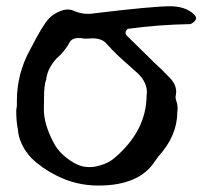

<svg xmlns="http://www.w3.org/2000/svg" viewBox="-20 -571 657 605"><path d="M290 13.7Q219.2 13.7 157.2 -18.1Q111.8 -41 78.6 -73.2Q39.6 -115.7 36.1 -164.6Q31.2 -188 31.2 -221.7Q31.2 -226.1 32.2 -230.5Q33.2 -234.9 33.2 -239.7V-253.9Q33.2 -340.3 76.2 -417Q115.2 -493.2 134.3 -512.7Q147 -526.9 170.4 -536.1Q182.1 -541 193.4 -541Q203.6 -541 213.4 -536.6Q234.4 -527.3 257.8 -527.3Q268.1 -527.3 279.3 -529.3Q461.4 -551.3 516.6 -551.3Q562.5 -551.3 590.3 -526.9Q597.7 -520 597.7 -513.7Q597.7 -503.9 580.6 -495.1Q476.6 -493.2 381.8 -480Q375.5 -473.1 375.5 -468.3Q375.5 -461.9 380.9 -457.5L465.8 -374Q490.7 -351.6 514.6 -326.2Q535.2 -305.2 535.2 -281.2L533.2 -265.1Q533.2 -259.3 535.6 -252.9Q539.6 -241.2 539.6 -229.5Q539.6 -223.6 538.6 -217.8Q538.6 -143.6 479.5 -78.6Q473.6 -71.3 468.8 -64Q419.9 13.7 290 13.7ZM261.7 -44.4Q277.8 -44.4 295.4 -49.8Q323.2 -57.6 341.3 -73.7Q440.4 -158.2 441.9 -268.1L442.9 -280.3Q442.9 -313 413.1 -340.8L384.8 -366.2Q348.6 -397 318.4 -430.2Q303.7 -450.2 271.5 -450.2L250.5 -449.2Q245.1 -449.2 240.5 -450.2Q235.8 -451.2 228.5 -451.2Q206.1 -451.2 199.2 -437Q184.1 -409.2 157.2 -385.7Q129.4 -355 125.5 -320.3Q118.7 -304.2 118.7 -259.3L118.2 -225.6Q118.2 -179.2 149.9 -119.6Q169.9 -82.5 214.4 -57.1Q236.3 -44.4 261.7 -44.4Z"/></svg>

Font: Kurland
Style: Regular
Weight: 400
Designer: GGBot
Version: 0.22